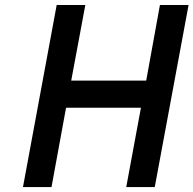

<svg xmlns="http://www.w3.org/2000/svg" viewBox="-20 -759 785 779"><path d="M73.2 0 210 -738.8H326.2L269 -432.1H573.2L628.9 -738.8H745.1L607.9 0H492.2L551.8 -321.8H248L189 0Z"/></svg>

Font: Involve SemiBold Oblique
Style: Italic
Weight: 600
Italic angle: -10.5°
Designer: Stefan Peev
Foundry: Context Ltd.
Version: Version 1.001